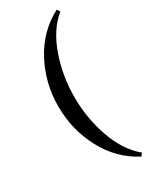

<svg xmlns="http://www.w3.org/2000/svg" viewBox="-195 -684 677 846"><g transform="rotate(-30 143.5 -261.0)"><path d="M267.1 98.1 256.8 112.8Q157.7 61 104 -40.5Q49.8 -142.1 49.8 -261.2Q49.8 -379.9 104 -481.4Q158.2 -583 256.8 -634.8L267.1 -620.1Q202.1 -567.4 167 -468.8Q131.8 -370.1 131.8 -261.2Q131.8 -152.3 167 -53.7Q202.1 44.9 267.1 98.1Z"/></g></svg>

Font: Arapey-Regular
Style: Regular
Weight: 400
Designer: Eduardo Rodriguez Tunni
Foundry: Eduardo Rodriguez Tunni
Version: Version 1.002